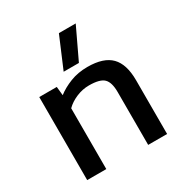

<svg xmlns="http://www.w3.org/2000/svg" viewBox="-163 -824 905 949"><g transform="rotate(-30 289.0 -349.5)"><path d="M230 -522 305 -699H401L317 -522ZM63 0V-474H163L168 -424Q200 -449 244.5 -466.5Q289 -484 343 -484Q435 -484 477 -441Q519 -398 519 -307V0H411V-302Q411 -357 388.5 -379Q366 -401 304 -401Q267 -401 231.5 -386Q196 -371 172 -347V0Z"/></g></svg>

Font: Kanit
Style: Regular
Weight: 400
Designer: Katatrad Team
Foundry: CadsonDemak
Version: Version 2.000; ttfautohint (v1.8.3)